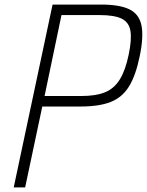

<svg xmlns="http://www.w3.org/2000/svg" viewBox="-20 -820 643 840"><path d="M40 0 210 -800H422Q504 -800 546.5 -779Q589 -758 599 -708.5Q609 -659 591 -573Q574 -490 544.5 -442Q515 -394 464.5 -374Q414 -354 332 -354H165L90 0ZM175 -400H337Q400 -400 440 -416.5Q480 -433 504.5 -473Q529 -513 543 -581Q557 -648 550.5 -685.5Q544 -723 512 -738.5Q480 -754 417 -754H249Z"/></svg>

Font: Victor Mono Thin Thin
Style: Italic
Weight: 250
Italic angle: -12°
Monospace: yes
Version: Version 1.561;gftools[0.9.30]